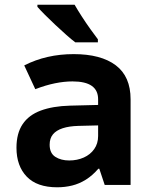

<svg xmlns="http://www.w3.org/2000/svg" viewBox="-20 -786 640 816"><path d="M223 10Q137 10 93.5 -35.5Q50 -81 50 -158Q50 -219 76 -258Q102 -297 153 -316Q204 -335 277 -337L397 -340V-364Q397 -402 370 -421Q343 -440 288 -440Q253 -440 213.5 -432Q174 -424 130 -407L83 -508Q130 -532 182.5 -544Q235 -556 293 -556Q409 -556 472 -508.5Q535 -461 535 -364V0H425L402 -69H398Q373 -40 345 -22.5Q317 -5 286.5 2.5Q256 10 223 10ZM274 -104Q308 -104 336 -116.5Q364 -129 380.5 -152.5Q397 -176 397 -208V-253L314 -251Q274 -250 246.5 -241Q219 -232 205 -215Q191 -198 191 -171Q191 -135 215 -119.5Q239 -104 274 -104ZM300 -606Q284 -618 261.5 -638Q239 -658 215.5 -680Q192 -702 171.5 -722.5Q151 -743 139 -757V-766H297Q309 -745 327 -717Q345 -689 364 -662.5Q383 -636 396 -619V-606Z"/></svg>

Font: Noto Sans Mono
Style: Bold
Weight: 700
Designer: Monotype Design Team
Foundry: Monotype Imaging Inc.
Version: Version 2.014